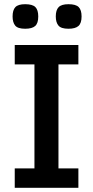

<svg xmlns="http://www.w3.org/2000/svg" viewBox="-20 -889 441 909"><path d="M351.1 0H49.8V-91.8H143.1V-584H49.8V-675.8H351.1V-584H256.8V-91.8H351.1ZM366.2 -811Q366.2 -778.8 351.3 -765.9Q336.4 -752.9 304.2 -752.9Q269 -752.9 256.6 -768.1Q244.1 -783.2 244.1 -811Q244.1 -841.3 257.6 -855.2Q271 -869.1 304.2 -869.1Q338.9 -869.1 352.5 -855.5Q366.2 -841.8 366.2 -811ZM161.1 -811Q161.1 -778.8 146.5 -765.9Q131.8 -752.9 99.1 -752.9Q64 -752.9 51.8 -768.1Q39.6 -783.2 39.6 -811Q39.6 -841.3 52.7 -855.2Q65.9 -869.1 99.1 -869.1Q133.8 -869.1 147.5 -855.5Q161.1 -841.8 161.1 -811Z"/></svg>

Font: Lorenzo Sans Medium
Style: Regular
Weight: 500
Foundry: Intel Corporation
Version: Version 1.00; ttfautohint (v1.5)